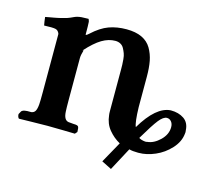

<svg xmlns="http://www.w3.org/2000/svg" viewBox="-83 -547 841 746"><g transform="rotate(15 337.5 -173.5)"><path d="M580.1 -150.9Q565.9 -150.9 548.6 -129.2Q531.2 -107.4 496.1 -47.9Q504.4 -42 522 -40Q526.9 -40 529.8 -41Q556.2 -43.5 580.6 -67.1Q605 -90.8 605 -120.1Q605 -133.8 597.9 -142.3Q590.8 -150.9 580.1 -150.9ZM358.9 -119.1V-285.2Q358.9 -297.9 358.6 -305.4Q358.4 -313 357.2 -327.1Q356 -341.3 352.5 -350.3Q349.1 -359.4 344 -368.9Q338.9 -378.4 329.8 -383.3Q320.8 -388.2 309.1 -388.2Q282.2 -388.2 255.4 -372.3Q228.5 -356.4 194.8 -318.8L199.2 -320.8Q192.9 -299.8 192.9 -288.1V-119.1Q192.9 -86.4 193.8 -73.2Q195.3 -39.1 214.8 -36.1Q217.8 -35.6 225.1 -35.2Q232.4 -34.7 235.8 -34.2Q251.5 -34.2 254.6 -29.3Q257.8 -24.4 257.8 -7.8Q255.9 -4.9 250 1Q249 1 206.1 0Q163.1 -1 140.1 -1Q118.2 -1 72.3 0Q26.4 1 24.9 1Q19 -4.9 19 -16.1Q20 -18.1 22 -21.5Q23.9 -24.9 24.9 -26.9Q27.8 -34.7 48.8 -36.1H64.9Q75.7 -37.6 80.6 -46.4Q85.4 -55.2 86.9 -73.2Q87.9 -86.4 87.9 -119.1V-356.9Q83 -370.6 71.5 -373Q60.1 -375.5 25.9 -374Q22.9 -389.6 21 -407.2Q25.4 -408.2 37.6 -410.4Q49.8 -412.6 54 -413.3Q58.1 -414.1 67.9 -416Q77.6 -418 82 -419.2Q86.4 -420.4 94 -422.4Q101.6 -424.3 106.4 -426Q111.3 -427.7 117.2 -430.2Q123 -432.6 127.9 -435.1Q140.6 -441.4 158.2 -442.9L186 -443.8Q188 -440.9 189.9 -433.1Q190.9 -420.9 190.9 -380.9Q195.8 -380.9 203.1 -388.2Q237.3 -419.9 269.3 -431.4Q301.3 -442.9 339.8 -442.9Q376.5 -442.9 401.4 -431.2Q426.3 -419.4 439.5 -397Q452.6 -374.5 457.8 -347.9Q462.9 -321.3 462.9 -285.2V-163.1Q464.4 -102.1 472.2 -85Q528.3 -179.7 586.9 -183.1Q618.7 -183.1 640.1 -168.5Q661.6 -153.8 663.1 -123Q664.6 -116.2 663.1 -108.9Q659.7 -76.2 634 -48.3Q608.4 -20.5 574.5 -5.9Q540.5 8.8 508.8 8.8H504.9Q483.4 8.8 470.2 4.9Q459 25.4 420.9 97.2L380.9 77.1L428.2 -7.8Q402.3 -22 382.8 -45.7Q363.3 -69.3 359.9 -103Q358.9 -107.9 358.9 -119.1Z"/></g></svg>

Font: Common Serif SemiBold
Style: Regular
Weight: 600
Designer: Philipp H. Poll, Khaled Hosny
Foundry: Stefan Peev, Context Ltd.
Version: Version 1.026